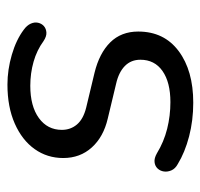

<svg xmlns="http://www.w3.org/2000/svg" viewBox="-32 -504 544 521"><g transform="rotate(-90 240.5 -243.0)"><path d="M222.8 8.9Q174.8 8.9 131.3 -2.4Q87.9 -13.8 56.5 -33Q43.8 -39.8 39.2 -50.4Q34.7 -60.9 36.2 -70.9Q37.7 -80.9 44.3 -87.9Q51 -95 61.5 -96.1Q72 -97.3 85.2 -89.9Q116.7 -70.7 152 -61.9Q187.2 -53.1 224.4 -53.1Q278.3 -53.1 308.9 -74.6Q339.4 -96 339.4 -134.6Q339.4 -159.9 322.5 -176.6Q305.6 -193.3 274.4 -200.4L179.7 -223.1Q130 -234.7 101.4 -266.4Q72.7 -298.1 72.7 -343.9Q72.7 -387.3 96.9 -421.4Q121.1 -455.5 166.1 -475.4Q211.1 -495.3 272 -495.3Q312.3 -495.3 353 -483.4Q393.7 -471.5 421 -450.9Q432.7 -442.5 437.4 -431.9Q442 -421.4 439.7 -411.9Q437.5 -402.4 430.6 -396.3Q423.7 -390.3 413.3 -389.6Q402.8 -388.9 390.1 -397.3Q365.1 -415.6 334 -424.4Q302.9 -433.3 268.7 -433.3Q213.3 -433.3 181.2 -410Q149.1 -386.7 149.1 -347.7Q149.1 -323.9 163.8 -306.6Q178.5 -289.4 209.3 -281.7L304 -259Q357.1 -246 386.5 -216.4Q415.9 -186.7 415.9 -140.4Q415.9 -70.3 362.9 -30.7Q309.9 8.9 222.8 8.9Z"/></g></svg>

Font: Nunito ExtraLight
Style: Italic
Weight: 200
Italic angle: -9°
Designer: Vernon Adams
Foundry: Vernon Adams
Version: Version 3.602